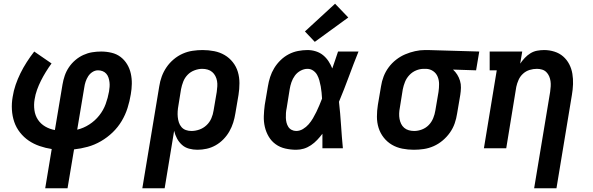

<svg xmlns="http://www.w3.org/2000/svg" viewBox="-20 -797 3190 1032"><path d="M223 215 258 4Q225 -1 193 -12Q161 -23 134.5 -41Q108 -59 87.5 -85Q67 -111 56.5 -142Q46 -173 44 -207.5Q42 -242 48 -276Q53 -309 64 -341Q75 -373 90 -403.5Q105 -434 124 -463.5Q143 -493 164 -520L257 -456Q241 -434 226.5 -410.5Q212 -387 200 -363Q188 -339 179 -314Q170 -289 166 -263Q161 -234 165 -205Q169 -176 184 -153.5Q199 -131 223 -117Q247 -103 275 -98L316 -343Q320 -367 328 -390.5Q336 -414 350.5 -435.5Q365 -457 385 -474Q405 -491 428 -501.5Q451 -512 475 -516Q499 -520 524 -520Q552 -520 579.5 -513.5Q607 -507 628 -491Q649 -475 663 -452Q677 -429 683 -402Q689 -375 688.5 -346.5Q688 -318 683 -290Q677 -253 665.5 -216.5Q654 -180 634 -146.5Q614 -113 585.5 -85.5Q557 -58 522.5 -38Q488 -18 451.5 -8Q415 2 378 6L343 215ZM395 -100Q429 -108 460 -128Q491 -148 513.5 -176.5Q536 -205 548 -238Q560 -271 566 -305Q568 -317 569 -330Q570 -343 568.5 -355.5Q567 -368 563 -380Q559 -392 551 -401Q543 -410 531.5 -414.5Q520 -419 507 -419Q491 -419 477 -410Q463 -401 454 -387Q445 -373 440 -357.5Q435 -342 433 -327Z M745 215 836 -333Q840 -360 849.5 -386Q859 -412 875 -435.5Q891 -459 913.5 -478Q936 -497 962 -508.5Q988 -520 1015.5 -524Q1043 -528 1069 -528Q1101 -528 1131.5 -522Q1162 -516 1187.5 -501Q1213 -486 1231.5 -462.5Q1250 -439 1258.5 -410.5Q1267 -382 1267 -350Q1267 -318 1262 -287L1245 -187Q1241 -162 1233.5 -138Q1226 -114 1213 -91Q1200 -68 1181 -48.5Q1162 -29 1139 -16Q1116 -3 1091 2.5Q1066 8 1041 8Q1018 8 996 2Q974 -4 958 -18.5Q942 -33 931.5 -52.5Q921 -72 916 -94L865 215ZM1009 -93Q1030 -93 1051.5 -100.5Q1073 -108 1090 -124Q1107 -140 1116 -161Q1125 -182 1128 -203L1145 -303Q1147 -318 1148 -333Q1149 -348 1146.5 -362Q1144 -376 1137.5 -388.5Q1131 -401 1120.5 -410Q1110 -419 1096 -423Q1082 -427 1067 -427Q1047 -427 1025.5 -419Q1004 -411 988.5 -395Q973 -379 965 -358.5Q957 -338 953 -317L939 -230Q936 -214 935 -198.5Q934 -183 935.5 -168Q937 -153 941.5 -139Q946 -125 955.5 -114Q965 -103 979 -98Q993 -93 1009 -93Z M1572 8Q1543 8 1514 1.5Q1485 -5 1462 -21.5Q1439 -38 1424.5 -62.5Q1410 -87 1403.5 -115Q1397 -143 1398 -173Q1399 -203 1403 -233L1420 -333Q1424 -358 1432 -383Q1440 -408 1454 -431Q1468 -454 1488 -473.5Q1508 -493 1532 -505.5Q1556 -518 1582 -523Q1608 -528 1633 -528Q1656 -528 1678 -521Q1700 -514 1717 -500Q1734 -486 1746 -467.5Q1758 -449 1766 -429Q1774 -451 1781.5 -474Q1789 -497 1797 -520H1907Q1880 -453 1855 -385Q1830 -317 1802 -250Q1809 -188 1813 -125.5Q1817 -63 1823 0H1713Q1713 -19 1713 -38.5Q1713 -58 1713 -78Q1700 -61 1685 -45Q1670 -29 1651.5 -16.5Q1633 -4 1613 2Q1593 8 1572 8ZM1572 -93Q1591 -93 1608.5 -103.5Q1626 -114 1639 -129Q1652 -144 1662 -161Q1672 -178 1680.5 -195.5Q1689 -213 1696.5 -231Q1704 -249 1711 -267Q1710 -283 1708.5 -299.5Q1707 -316 1704 -332.5Q1701 -349 1696.5 -365Q1692 -381 1684.5 -394.5Q1677 -408 1663.5 -417.5Q1650 -427 1633 -427Q1614 -427 1595.5 -417Q1577 -407 1565 -390.5Q1553 -374 1546.5 -355Q1540 -336 1537 -317L1521 -217Q1518 -203 1517 -190Q1516 -177 1516.5 -163.5Q1517 -150 1520 -138Q1523 -126 1529.5 -115.5Q1536 -105 1547.5 -99Q1559 -93 1572 -93ZM1672 -572 1619 -628 1781 -777 1852 -703Z M2204 8Q2173 8 2142.5 2Q2112 -4 2086.5 -19Q2061 -34 2042.5 -57.5Q2024 -81 2015 -109.5Q2006 -138 2006 -170Q2006 -202 2011 -233L2028 -333Q2032 -360 2042 -386Q2052 -412 2069 -435Q2086 -458 2109 -476Q2132 -494 2158 -505Q2184 -516 2211 -522Q2238 -528 2264 -528Q2269 -528 2273 -528Q2277 -528 2281 -528L2556 -520L2539 -419L2415 -423Q2428 -411 2437.5 -396Q2447 -381 2452.5 -363Q2458 -345 2457.5 -325.5Q2457 -306 2454 -287L2437 -187Q2433 -160 2424 -134Q2415 -108 2398.5 -84.5Q2382 -61 2359.5 -42Q2337 -23 2311 -11.5Q2285 0 2258 4Q2231 8 2204 8ZM2206 -93Q2227 -93 2248 -101Q2269 -109 2284.5 -125Q2300 -141 2308.5 -162Q2317 -183 2320 -203L2337 -303Q2340 -324 2340 -345Q2340 -366 2332.5 -384.5Q2325 -403 2308.5 -414.5Q2292 -426 2271 -427H2264Q2263 -427 2261 -427Q2259 -427 2258 -427Q2237 -427 2216.5 -418.5Q2196 -410 2180.5 -393.5Q2165 -377 2157 -357Q2149 -337 2145 -317L2129 -217Q2126 -202 2125.5 -187Q2125 -172 2127.5 -158Q2130 -144 2136 -131.5Q2142 -119 2152.5 -110Q2163 -101 2177 -97Q2191 -93 2206 -93Z M2851 215 2937 -303Q2939 -318 2940 -332.5Q2941 -347 2939 -361Q2937 -375 2931.5 -387.5Q2926 -400 2916.5 -409.5Q2907 -419 2893.5 -423Q2880 -427 2866 -427Q2846 -427 2826.5 -421Q2807 -415 2791.5 -401Q2776 -387 2767.5 -368Q2759 -349 2755 -330L2701 0H2581L2650 -419H2612V-520H2787L2776 -455Q2787 -471 2800.5 -485.5Q2814 -500 2831 -510.5Q2848 -521 2867 -524.5Q2886 -528 2905 -528Q2933 -528 2960 -519.5Q2987 -511 3007 -493.5Q3027 -476 3039.5 -452Q3052 -428 3056.5 -400.5Q3061 -373 3060 -344.5Q3059 -316 3054 -287L2971 215Z"/></svg>

Font: Iosevka Etoile Oblique
Style: Bold
Weight: 700
Italic angle: -9°
Designer: Belleve Invis
Foundry: Belleve Invis
Version: Version 15.5.2; ttfautohint (v1.8.4)